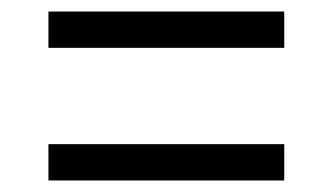

<svg xmlns="http://www.w3.org/2000/svg" viewBox="-20 -500 577 333"><path d="M64 -417V-480H473V-417ZM64 -187V-250H473V-187Z"/></svg>

Font: Outfit Light
Style: Regular
Weight: 300
Designer: Rodrigo Fuenzalida
Foundry: fragTYPE
Version: Version 1.100; ttfautohint (v1.8.4.7-5d5b)